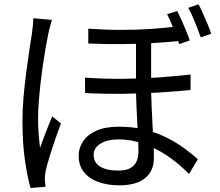

<svg xmlns="http://www.w3.org/2000/svg" viewBox="-20 -838 1040 909"><path d="M695.6 -665.7Q695.6 -629.5 695.6 -587.9Q695.6 -546.3 695.6 -506.5Q695.6 -466.6 695.6 -434.8Q695.6 -387.7 697.6 -339.4Q699.6 -291 702.1 -245.2Q704.6 -199.3 706.6 -159.5Q708.6 -119.6 708.6 -89.7Q708.6 -28.9 667 5.3Q625.3 39.4 544.6 39.4Q489.8 39.4 446.2 23.8Q402.6 8.3 377.5 -22.8Q352.4 -53.9 352.4 -101Q352.4 -136.5 372.5 -167.8Q392.6 -199.1 435 -218.7Q477.3 -238.2 543.4 -238.2Q610 -238.2 666.4 -223.9Q722.7 -209.6 768.8 -186.5Q814.8 -163.5 851.7 -136.4Q888.7 -109.3 916.8 -84.3L874.8 -14.3Q827.4 -63.3 772.5 -100.2Q717.6 -137 659.3 -157.5Q601 -178.1 541.5 -178.1Q488.2 -178.1 455.7 -157.8Q423.3 -137.4 423.3 -105.2Q423.3 -68 454.4 -49.2Q485.6 -30.4 537.6 -30.4Q577.2 -30.4 598.1 -42.6Q619 -54.9 627.3 -76Q635.6 -97.1 635.6 -123.4Q635.6 -144.9 634 -180.8Q632.4 -216.6 629.8 -259.9Q627.2 -303.3 625.5 -347.8Q623.9 -392.4 623.9 -431.4Q623.9 -467.5 623.9 -511.5Q623.9 -555.5 623.9 -597.1Q623.9 -638.6 623.9 -665.7ZM382.4 -470.6Q472.7 -464.2 561.5 -464.8Q650.4 -465.5 732.4 -471.5Q814.3 -477.5 882.2 -485.2V-412.1Q818.7 -405.3 735.9 -400.2Q653.1 -395.1 562.7 -394Q472.2 -392.9 382.8 -397.5ZM398 -702.2Q478.9 -696.4 555.2 -696.5Q631.5 -696.6 700.1 -701.4Q768.8 -706.2 825 -713.6V-643.4Q769.4 -638.1 700.9 -633.9Q632.5 -629.8 555.9 -629.2Q479.3 -628.6 398 -632ZM226.1 -743.8Q223.3 -735.9 219.7 -723.4Q216.2 -711 213.3 -698.6Q210.5 -686.2 208.5 -677.2Q202.6 -649 195.9 -610.8Q189.2 -572.7 182.9 -528.9Q176.6 -485.1 171.6 -440.4Q166.6 -395.6 163.4 -353.9Q160.2 -312.2 160.2 -278.7Q160.2 -242.6 162.6 -208.7Q165.1 -174.8 169.7 -137.7Q177.6 -160.6 187.7 -187.6Q197.9 -214.7 208.3 -240.8Q218.8 -266.9 227.2 -287L268.3 -254Q255.7 -220 241.2 -177.7Q226.7 -135.5 214.8 -96.6Q202.9 -57.8 197.1 -33Q195.1 -23 193.4 -10.4Q191.7 2.3 192.4 11.5Q193 18.9 193.6 28.7Q194.2 38.4 195.2 46.5L124.3 51.9Q108.9 -2.2 97.6 -82.8Q86.3 -163.5 86.3 -264.9Q86.3 -320 91.5 -379.9Q96.8 -439.8 104.3 -496.8Q111.8 -553.9 119.2 -601.8Q126.6 -649.8 131.3 -680.8Q133.6 -697.9 135.6 -716.9Q137.6 -735.9 138 -751.7ZM819.1 -785.8Q828.5 -767.6 839.7 -742.5Q850.8 -717.4 861.2 -692.1Q871.7 -666.7 878.5 -646.5L828.4 -629.1Q821.4 -651.1 811.5 -676.4Q801.5 -701.7 791.4 -726.7Q781.2 -751.8 771.2 -770.9ZM919.9 -817.6Q929.9 -799.4 940.9 -774.3Q951.9 -749.2 962.6 -723.9Q973.2 -698.5 980 -678.3L930.3 -661.2Q918.5 -694.5 902.7 -733.8Q887 -773.2 871.4 -801.1Z"/></svg>

Font: Noto Sans TC Thin
Style: Regular
Weight: 100
Designer: Ryoko NISHIZUKA 西塚涼子 (kana, bopomofo & ideographs); Paul D. Hunt (Latin, Greek & Cyrillic); Sandoll Communications 산돌커뮤니
Foundry: Adobe
Version: Version 2.004-H2;hotconv 1.0.118;makeotfexe 2.5.65603